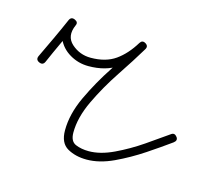

<svg xmlns="http://www.w3.org/2000/svg" viewBox="-56 -339 463 421"><g transform="rotate(15 175.5 -128.5)"><path d="M11 -175Q22 -198 33 -221.5Q44 -245 54 -268Q58 -277 67 -273Q76 -269 72 -261Q60 -234 78.5 -217.5Q97 -201 122 -201Q156 -201 178 -216.5Q200 -232 217 -260Q222 -268 230 -263Q238 -258 233 -250Q215 -220 190 -182.5Q165 -145 146.5 -106Q128 -67 128 -33Q128 -13 141 -7.5Q154 -2 171 -2Q197 -2 227.5 -16.5Q258 -31 286.5 -50.5Q315 -70 336 -85Q343 -90 349 -82Q354 -75 346 -69Q324 -53 294 -33Q264 -13 232 2Q200 17 171 17Q146 17 127.5 6.5Q109 -4 109 -33Q109 -70 128 -110.5Q147 -151 172.5 -189.5Q198 -228 217 -260Q222 -268 230 -263Q238 -258 233 -250Q214 -218 187.5 -200Q161 -182 122 -182Q99 -182 79.5 -193.5Q60 -205 51.5 -224.5Q43 -244 54 -268Q58 -277 67 -273Q76 -269 72 -261Q61 -237 50 -213.5Q39 -190 29 -167Q25 -158 16 -162Q7 -166 11 -175Z"/></g></svg>

Font: FRB American Cursive Guidelines Extralight
Style: Italic
Weight: 200
Italic angle: -25°
Version: Version 2.0;Modular Font Editor K font №1